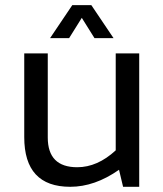

<svg xmlns="http://www.w3.org/2000/svg" viewBox="-20 -718 628 738"><path d="M515.1 -512.7V0H453.1L437.5 -65.4Q344.2 0 250 0Q73.2 0 73.2 -190.9V-512.7H163.6V-189.5Q163.6 -75.2 276.9 -75.2Q354.5 -75.2 424.8 -140.1V-512.7ZM257.8 -698.2H331.1L416.5 -571.3H343.3L294.4 -649.4L245.6 -571.3H172.4Z"/></svg>

Font: Voltera
Style: Regular
Weight: 400
Designer: Bernd Montag
Version: Version 1.301